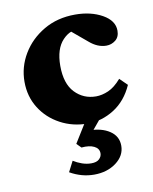

<svg xmlns="http://www.w3.org/2000/svg" viewBox="-66 -404 501 629"><g transform="rotate(-10 184.5 -89.5)"><path d="M206.5 5.9Q155.8 5.9 114.5 -16.4Q73.2 -38.6 49.1 -77.1Q24.9 -115.7 24.9 -164.6Q24.9 -213.9 50.5 -256.8Q76.2 -299.8 121.6 -326.4Q167 -353 226.1 -353Q278.3 -353 316.2 -331.8Q354 -310.5 354 -277.3Q354 -256.3 340.6 -245.6Q327.1 -234.9 310.1 -234.9Q280.8 -234.9 253.9 -258.3L190.4 -311.5L234.9 -302.2Q203.6 -309.1 176.5 -280.8Q149.4 -252.4 149.4 -195.8Q149.4 -136.7 177.7 -106.9Q206.1 -77.1 248 -77.1Q267.6 -77.1 289.1 -86.4Q310.5 -95.7 332 -120.6L356.9 -96.2Q334.5 -45.9 293.5 -20Q252.4 5.9 206.5 5.9ZM197.3 174.3Q155.8 174.3 117.2 152.3L135.3 117.2Q148.4 125.5 163.8 130.9Q179.2 136.2 194.3 136.2Q212.4 136.2 220.9 127.9Q229.5 119.6 229.5 108.9Q229.5 92.8 213.6 85Q197.8 77.1 171.4 79.6L156.7 64.9L202.1 -8.3H251.5L204.6 48.3L206.1 28.8Q247.1 28.8 273.9 46.6Q300.8 64.5 300.8 96.2Q300.8 129.4 270.8 151.9Q240.7 174.3 197.3 174.3Z"/></g></svg>

Font: Lateef ExtraBold
Style: Regular
Weight: 800
Designer: SIL International
Foundry: SIL International
Version: Version 4.200